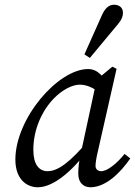

<svg xmlns="http://www.w3.org/2000/svg" viewBox="-20 -779 571 812"><path d="M140 13C211 13 300 -67 370 -171L361 -193C273 -88 223 -55 181 -55C145 -55 121 -84 121 -145C121 -234 159 -312 207 -362C244 -400 286 -421 318 -421C353 -421 387 -400 412 -379L448 -404C422 -450 396 -487 353 -487C225 -487 45 -278 45 -104C45 -22 92 13 140 13ZM362 13C429 13 491 -51 531 -109L507 -128C472 -85 433 -55 408 -55C395 -55 384 -63 384 -77C384 -89 387 -110 393 -135L473 -488L455 -497L389 -442L321 -127C314 -94 311 -73 311 -44C311 -5 335 13 362 13ZM337 -549 360 -534C400 -582 439 -629 479 -677C495 -696 500 -710 500 -725C500 -748 483 -759 462 -759C440 -759 424 -743 412 -717C387 -661 362 -605 337 -549Z"/></svg>

Font: Source Serif Variable
Style: Italic
Weight: 389
Italic angle: -12°
Designer: Frank Grießhammer
Foundry: Adobe Systems Incorporated
Version: Version 3.001;hotconv 1.0.111;makeotfexe 2.5.65597